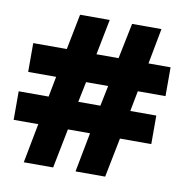

<svg xmlns="http://www.w3.org/2000/svg" viewBox="-68 -582 664 676"><g transform="rotate(10 264.5 -244.0)"><path d="M60 29 87 -112H-1V-214H106L120 -287H20V-390H140L165 -517H271L246 -390H325L351 -517H456L432 -390H511V-287H412L398 -214H491V-112H379L351 29H245L272 -112H193L165 29ZM212 -214H291L306 -287H227Z"/></g></svg>

Font: Faustina Light ExtraBold
Style: Regular
Weight: 800
Version: Version 1.200